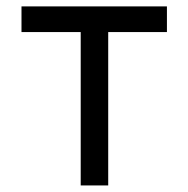

<svg xmlns="http://www.w3.org/2000/svg" viewBox="-20 -565 574 585"><path d="M45.5 -467.3V-545.5H488.6V-467.3H309.7V0H225.9V-467.3Z"/></svg>

Font: Inter UI
Style: Regular
Weight: 400
Designer: Rasmus Andersson
Foundry: rsms
Version: 3.2;8d6f07862